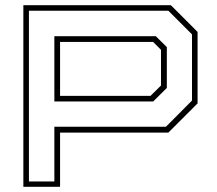

<svg xmlns="http://www.w3.org/2000/svg" viewBox="-20 -720 837 740"><path d="M70 0V-700H638.5L741.5 -597V-321.5L629 -209H211.5V0ZM91.5 -20.5H189.5V-231.5H619.5L720 -332.5V-587.5L629 -678.5H91.5ZM189.5 -329V-580.5H580.5L623 -538.5V-381L570.5 -329ZM211.5 -350.5H560L600.5 -390.5V-528L570 -558.5H211.5Z"/></svg>

Font: Tourney Expanded ExtraLight
Style: Regular
Weight: 200
Width: 7
Designer: Tyler Finck
Foundry: Etcetera Type Co
Version: Version 1.010; ttfautohint (v1.8.3)